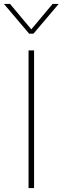

<svg xmlns="http://www.w3.org/2000/svg" viewBox="-65 -955 318 975"><path d="M-45 -935H-14L94 -806L202 -935H233L105 -784H83ZM80 -699H108V0H80Z"/></svg>

Font: Prompt Thin
Style: Regular
Weight: 250
Designer: Katatrad Team
Foundry: CadsonDemak
Version: Version 1.001